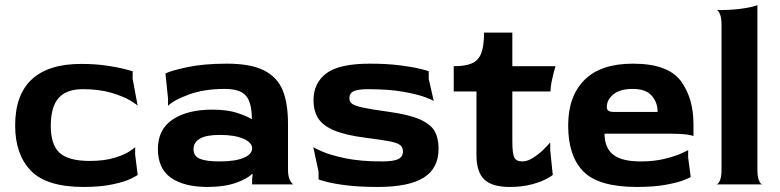

<svg xmlns="http://www.w3.org/2000/svg" viewBox="-20 -730 3088 760"><path d="M515 -118 525 -38Q525 -36 500 -23.5Q475 -11 427 -0.5Q379 10 311 10Q164 10 102 -54.5Q40 -119 40 -233Q40 -355 106 -416Q172 -477 301 -477Q355 -477 400.5 -470.5Q446 -464 472 -457Q498 -450 505 -448V-418L525 -311Q525 -314 497.5 -331Q470 -348 421.5 -362.5Q373 -377 308 -377Q243 -377 212 -342Q181 -307 181 -232Q181 -157 216 -125Q251 -93 335 -93Q392 -93 432 -105Q472 -117 493.5 -131.5Q515 -146 515 -148Z M1140 0H978V-21L980 -40L978 -42Q959 -22 913 -6Q867 10 802 10Q708 10 656.5 -26.5Q605 -63 605 -140Q605 -218 663.5 -257Q722 -296 820 -296Q879 -296 917.5 -283.5Q956 -271 977 -258Q977 -323 954 -350.5Q931 -378 870 -378Q788 -378 728 -356Q668 -334 645 -311V-341L635 -439Q655 -450 720.5 -464Q786 -478 878 -478Q974 -478 1026.5 -450.5Q1079 -423 1099.5 -371.5Q1120 -320 1120 -240V-60Q1120 -35 1125.5 -22Q1131 -9 1140 0ZM978 -143Q978 -166 943 -181Q908 -196 850 -196Q796 -196 771 -181Q746 -166 746 -140Q746 -112 771 -101.5Q796 -91 849 -91Q910 -91 944 -105Q978 -119 978 -143Z M1515 -288Q1597 -277 1640.5 -258Q1684 -239 1700 -211.5Q1716 -184 1716 -141Q1716 -64 1657.5 -27Q1599 10 1475 10Q1403 10 1351 3.5Q1299 -3 1270 -11Q1241 -19 1241 -20V-50L1220 -148Q1220 -146 1253.5 -131Q1287 -116 1347 -103.5Q1407 -91 1491 -91Q1537 -91 1556 -100Q1575 -109 1575 -131Q1575 -148 1563 -156.5Q1551 -165 1523 -170.5Q1495 -176 1425 -185Q1348 -195 1303.5 -213.5Q1259 -232 1240 -261Q1221 -290 1221 -334Q1221 -401 1271.5 -439.5Q1322 -478 1444 -478Q1510 -478 1562 -471.5Q1614 -465 1645.5 -457Q1677 -449 1677 -448V-418L1697 -330Q1697 -332 1666.5 -344Q1636 -356 1578 -366.5Q1520 -377 1437 -377Q1397 -377 1380 -369Q1363 -361 1363 -341Q1363 -327 1374 -319Q1385 -311 1417 -304Q1449 -297 1515 -288Z M2008 -368V-171Q2008 -123 2015.5 -107Q2023 -91 2048 -91Q2069 -91 2093.5 -107.5Q2118 -124 2135.5 -142Q2153 -160 2158 -166V-135L2168 -38Q2168 -36 2146 -23.5Q2124 -11 2086 -0.5Q2048 10 1997 10Q1928 10 1897 -19.5Q1866 -49 1866 -116V-368H1776V-468Q1823 -468 1848.5 -479.5Q1874 -491 1885 -519.5Q1896 -548 1896 -601H2008V-468H2179Q2177 -463 2172.5 -446Q2168 -429 2163.5 -407Q2159 -385 2159 -368Z M2725 -238V-191Q2725 -193 2702 -197Q2679 -201 2605 -201H2373Q2373 -145 2407 -118Q2441 -91 2516 -91Q2568 -91 2609.5 -101Q2651 -111 2677.5 -123Q2704 -135 2704 -136V-106L2714 -30Q2714 -28 2689.5 -18Q2665 -8 2617.5 1Q2570 10 2501 10Q2350 10 2289.5 -51Q2229 -112 2229 -233Q2229 -349 2293.5 -413.5Q2358 -478 2485 -478Q2623 -478 2674 -410.5Q2725 -343 2725 -238ZM2558 -287H2583Q2583 -325 2559.5 -351.5Q2536 -378 2485 -378Q2434 -378 2408 -356.5Q2382 -335 2382 -307Q2382 -296 2388.5 -291.5Q2395 -287 2410 -287Z M2998 0H2815Q2815 2 2821 -2.5Q2827 -7 2831.5 -20.5Q2836 -34 2836 -60V-630Q2836 -656 2831.5 -669.5Q2827 -683 2821.5 -687.5Q2816 -692 2816 -690Q2870 -690 2906 -694.5Q2942 -699 2960 -704Q2978 -709 2978 -710V-60Q2978 -34 2982.5 -20.5Q2987 -7 2992.5 -2.5Q2998 2 2998 0Z"/></svg>

Font: Red Rose Bold
Style: Regular
Weight: 700
Designer: jaikishan Patel
Version: Version 1.000